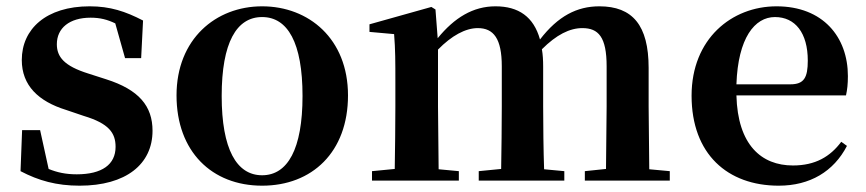

<svg xmlns="http://www.w3.org/2000/svg" viewBox="-20 -572 2742 608"><path d="M232 16C379 16 463 -52 463 -158C463 -236 420 -288 316 -321L260 -339C183 -363 160 -392 160 -432C160 -483 200 -516 267 -516C297 -516 320 -510 345 -498L376 -388H427L433 -507C377 -536 329 -552 264 -552C126 -552 49 -480 49 -382C49 -301 102 -251 189 -224L245 -205C325 -181 346 -151 346 -107C346 -51 303 -20 223 -20C188 -20 161 -26 134 -37L107 -160H50L45 -30C102 0 159 16 232 16Z M810 16C968 16 1082 -90 1082 -270C1082 -449 958 -552 810 -552C663 -552 539 -448 539 -270C539 -92 651 16 810 16ZM810 -17C729 -17 682 -100 682 -268C682 -437 729 -518 810 -518C891 -518 938 -437 938 -268C938 -100 891 -17 810 -17Z M1898 0H2101V-30L2036 -36L2034 -235V-357C2034 -492 1983 -552 1878 -552C1807 -552 1747 -521 1690 -447C1670 -519 1622 -552 1549 -552C1478 -552 1419 -516 1366 -451L1359 -542L1346 -550L1150 -495V-471L1228 -464C1232 -415 1232 -377 1232 -311V-235C1232 -180 1231 -94 1230 -37L1158 -30V0H1433V-30L1369 -36L1367 -235V-415C1410 -459 1454 -483 1493 -483C1543 -483 1569 -450 1569 -362V-235C1569 -177 1568 -94 1567 -37L1496 -30V0H1767V-30L1703 -36C1701 -93 1700 -177 1700 -235V-361C1700 -381 1699 -399 1696 -416C1742 -462 1784 -483 1824 -483C1875 -483 1901 -455 1901 -362V-235L1899 -37L1832 -30V0Z M2446 16C2545 16 2620 -29 2662 -110L2644 -123C2609 -76 2562 -48 2491 -48C2391 -48 2316 -113 2312 -270H2659C2663 -288 2665 -306 2665 -331C2665 -455 2586 -552 2439 -552C2297 -552 2170 -449 2170 -269C2170 -84 2284 16 2446 16ZM2312 -305C2317 -452 2370 -518 2434 -518C2498 -518 2538 -468 2538 -380C2538 -326 2526 -305 2483 -305Z"/></svg>

Font: Source Han Serif CN
Style: Bold
Weight: 700
Designer: Ryoko NISHIZUKA 西塚涼子 (kana & ideographs); Frank Grießhammer (Latin, Greek & Cyrillic); Wenlong ZHANG 张文龙 (bopomofo); San
Foundry: Adobe
Version: Version 2.003;hotconv 1.1.1;makeotfexe 2.6.0